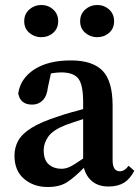

<svg xmlns="http://www.w3.org/2000/svg" viewBox="-20 -735 560 769"><path d="M415 12Q375 12 350 -8Q325 -28 316 -63Q279 -25 249 -5.5Q219 14 171 14Q115 14 76.5 -18.5Q38 -51 38 -112Q38 -144 53 -171.5Q68 -199 106.5 -223Q145 -247 217 -270Q237 -277 262 -284Q287 -291 313 -298V-326Q313 -396 293.5 -420.5Q274 -445 225 -445Q216 -445 205.5 -444Q195 -443 184 -441L172 -386Q168 -350 151 -333Q134 -316 109 -316Q61 -316 53 -361Q62 -421 117.5 -457Q173 -493 264 -493Q351 -493 391 -451.5Q431 -410 431 -312V-94Q431 -49 460 -49Q479 -49 495 -71L518 -51Q500 -17 475.5 -2.5Q451 12 415 12ZM155 -133Q155 -94 175.5 -76.5Q196 -59 226 -59Q243 -59 260 -67Q277 -75 313 -100V-258Q292 -251 273.5 -245Q255 -239 242 -234Q192 -214 173.5 -188Q155 -162 155 -133ZM145 -586Q118 -586 97.5 -603.5Q77 -621 77 -650Q77 -679 97.5 -697Q118 -715 145 -715Q173 -715 193 -697Q213 -679 213 -650Q213 -621 193 -603.5Q173 -586 145 -586ZM369 -586Q342 -586 321.5 -603.5Q301 -621 301 -650Q301 -679 321.5 -697Q342 -715 369 -715Q397 -715 417 -697Q437 -679 437 -650Q437 -621 417 -603.5Q397 -586 369 -586Z"/></svg>

Font: Source Serif Pro SemiBold
Style: Regular
Weight: 600
Designer: Frank Grießhammer
Foundry: Adobe Systems Incorporated
Version: Version 3.001;hotconv 1.0.111;makeotfexe 2.5.65597